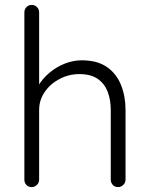

<svg xmlns="http://www.w3.org/2000/svg" viewBox="-20 -760 608 780"><path d="M312 -515Q375 -515 414 -488Q453 -461 471.5 -415Q490 -369 490 -313V-30Q490 -18 481 -9Q472 0 460 0Q446 0 438 -9Q430 -18 430 -30V-313Q430 -354 417.5 -387Q405 -420 377 -439.5Q349 -459 302 -459Q260 -459 222.5 -439.5Q185 -420 162 -387Q139 -354 139 -313V-30Q139 -18 130 -9Q121 0 109 0Q95 0 87 -9Q79 -18 79 -30V-710Q79 -722 87.5 -731Q96 -740 109 -740Q122 -740 130.5 -731Q139 -722 139 -710V-386L116 -351Q118 -382 135.5 -411.5Q153 -441 181 -464.5Q209 -488 243 -501.5Q277 -515 312 -515Z"/></svg>

Font: Quicksand Light
Style: Regular
Weight: 400
Version: Version 3.004